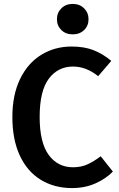

<svg xmlns="http://www.w3.org/2000/svg" viewBox="-20 -943 608 978"><path d="M547 -633 480 -555Q419 -604 352 -604Q275 -604 228.5 -542Q182 -480 182 -347Q182 -217 228 -154Q274 -91 352 -91Q393 -91 425 -105.5Q457 -120 493 -147L555 -69Q520 -33 466.5 -9Q413 15 347 15Q257 15 188 -27Q119 -69 81 -150.5Q43 -232 43 -347Q43 -460 82.5 -541Q122 -622 190.5 -664Q259 -706 345 -706Q408 -706 455 -688Q502 -670 547 -633ZM431 -845Q431 -812 408.5 -790Q386 -768 350 -768Q315 -768 292.5 -790Q270 -812 270 -845Q270 -878 292.5 -900.5Q315 -923 350 -923Q386 -923 408.5 -900.5Q431 -878 431 -845Z"/></svg>

Font: Fira Sans Medium
Style: Regular
Weight: 500
Designer: bBox Type GmbH & Carrois Corporate GbR & Edenspiekermann AG
Foundry: bBox Type GmbH & Carrois Corporate GbR & Edenspiekermann AG
Version: Version 4.301